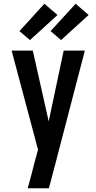

<svg xmlns="http://www.w3.org/2000/svg" viewBox="-20 -790 515 1025"><path d="M128 215Q138 180 147 145Q156 110 165 75L183 9L42 -520H155L240 -142L320 -520H433L272 98L241 215ZM306 -576 250 -624 384 -770 453 -710ZM140 -576 84 -624 217 -770 287 -710Z"/></svg>

Font: Iosevka QP
Style: Bold
Weight: 700
Designer: Belleve Invis
Foundry: Belleve Invis
Version: Version 20.0.0; ttfautohint (v1.8.4)